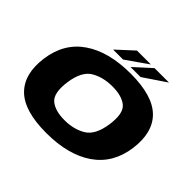

<svg xmlns="http://www.w3.org/2000/svg" viewBox="-185 -1057 1298 1298"><g transform="rotate(45 463.5 -408.0)"><path d="M402.5 6.5Q612.5 6.5 739.5 -81.2Q866.5 -169 889.5 -337.5Q912 -506 822.8 -593.8Q733.5 -681.5 523.5 -681.5Q313.5 -681.5 186.2 -594.2Q59 -507 36 -337.5Q13.5 -170 102.5 -81.8Q191.5 6.5 402.5 6.5ZM428.5 -142Q337.5 -142 291.5 -181.2Q245.5 -220.5 261.5 -337.5Q278.5 -456 342.8 -494.5Q407 -533 497.5 -533Q587.5 -533 634 -494.5Q680.5 -456 663.5 -337.5Q646.5 -220.5 582.5 -181.2Q518.5 -142 428.5 -142ZM490.5 -712H586.5L748.5 -821.5H610.5ZM323.5 -712H419L575.5 -821.5H442.5Z"/></g></svg>

Font: Anybody Expanded ExtraBold
Style: Italic
Weight: 800
Width: 7
Italic angle: -10°
Version: Version 1.113;gftools[0.9.25]